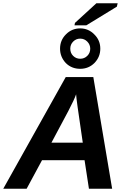

<svg xmlns="http://www.w3.org/2000/svg" viewBox="-41 -1163 783 1183"><path d="M507 0 480 -176H218L123 0H-21L364 -688H534L650 0ZM428 -582Q418 -552 380 -479L276 -284H469L437 -505Q428 -571 428 -582ZM577 -863Q577 -812 541 -775Q505 -739 453 -739Q400 -739 364 -775Q329 -813 329 -863Q329 -915 365 -951Q401 -988 453 -988Q504 -988 540 -951Q577 -915 577 -863ZM515 -863Q515 -888 497 -906.5Q479 -925 453 -925Q428 -925 410 -907Q392 -889 392 -863Q392 -836 410 -818.5Q428 -801 453 -801Q479 -801 497 -819Q515 -837 515 -863ZM418 -1007 421 -1022 553 -1143H684L679 -1122L491 -1007Z"/></svg>

Font: Libra Sans Modern
Style: Bold Italic
Weight: 700
Italic angle: -12°
Foundry: Stefan Peev, Context Ltd
Version: Version 1.000